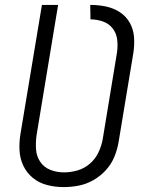

<svg xmlns="http://www.w3.org/2000/svg" viewBox="-20 -755 616 783"><path d="M239 8Q270 8 301 2Q332 -4 361 -20.5Q390 -37 412.5 -62Q435 -87 447 -117Q459 -147 464 -178L524 -540Q529 -573 526.5 -604.5Q524 -636 509 -662.5Q494 -689 468.5 -705.5Q443 -722 412 -728.5Q381 -735 348 -735L349 -676Q375 -676 399.5 -667.5Q424 -659 439.5 -639Q455 -619 458 -593Q461 -567 457 -540L399 -188Q394 -160 381.5 -133.5Q369 -107 346.5 -87.5Q324 -68 296 -60Q268 -52 241 -52Q212 -52 186 -62Q160 -72 144.5 -94.5Q129 -117 127 -145.5Q125 -174 129 -203L217 -735H151L64 -212Q58 -178 59.5 -143.5Q61 -109 75 -79.5Q89 -50 114 -29.5Q139 -9 172 -0.5Q205 8 239 8Z"/></svg>

Font: Iosevka Sparkle Light Oblique
Style: Regular
Weight: 300
Italic angle: -9°
Designer: Belleve Invis
Foundry: Belleve Invis
Version: Version 4.5.0; ttfautohint (v1.8.3)